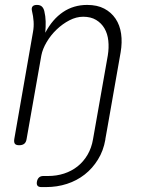

<svg xmlns="http://www.w3.org/2000/svg" viewBox="-20 -580 640 780"><path d="M130 158Q132 147 138.5 141Q145 135 156 135H175Q210 135 240.5 125Q271 115 295 96Q319 77 335.5 49Q352 21 358 -15L418 -355Q423 -386 420 -414.5Q417 -443 404.5 -464.5Q392 -486 370.5 -499Q349 -512 318 -512Q290 -512 262 -497.5Q234 -483 210 -460Q186 -437 169.5 -409Q153 -381 148 -355L88 -15Q86 -2 78.5 4Q71 10 58 10Q45 10 40.5 4Q36 -2 38 -15L114 -450Q118 -471 116.5 -493Q115 -515 110 -535Q107 -547 112 -553.5Q117 -560 130 -560Q143 -560 150 -553.5Q157 -547 160 -535Q165 -514 165.5 -493Q166 -472 164 -447Q193 -502 236 -531Q279 -560 334 -560Q375 -560 403.5 -545Q432 -530 449.5 -504Q467 -478 472 -443Q477 -408 470 -367L415 -54L408 -15V-13Q400 33 378 68Q356 104 324 129Q292 154 252 167Q212 180 167 180H148Q137 180 132.5 174.5Q128 169 130 158Z"/></svg>

Font: Maple Mono Thin
Style: Italic
Weight: 250
Italic angle: -10°
Monospace: yes
Designer: subframe7536
Version: Version 7.000